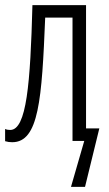

<svg xmlns="http://www.w3.org/2000/svg" viewBox="-23 -552 425 752"><path d="M314 -49V-532H104C96 -225 81 -43 17 -43C9 -43 3 -44 -3 -47V1C7 4 15 5 25 5C129 5 141 -163 154 -483H261V0H307L255 180H310L366 -49Z"/></svg>

Font: Noto Sans Display Condensed Light
Style: Regular
Weight: 300
Width: 3
Designer: Monotype Design Team
Foundry: Monotype Imaging Inc.
Version: Version 1.900